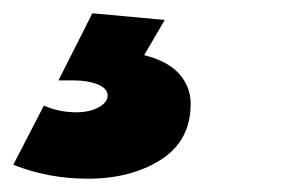

<svg xmlns="http://www.w3.org/2000/svg" viewBox="-62 -30 433 289"><path d="M186 0 155 53Q191 62 208 81.5Q225 101 225 126Q225 182 180 210.5Q135 239 70 239Q11 239 -42 218L4 129Q27 139 53 139Q73 139 86.5 131.5Q100 124 100 114Q100 103 85 97Q70 91 48 91H26L77 -10Z"/></svg>

Font: Gontserrat ExtraBold
Style: Italic
Weight: 800
Italic angle: -11.3°
Designer: Julieta Ulanovsky
Foundry: Julieta Ulanovsky
Version: Version 6.001